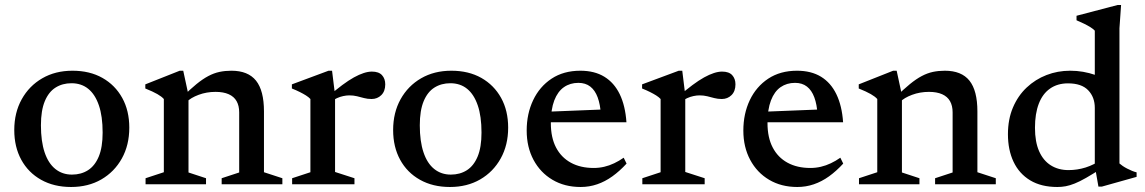

<svg xmlns="http://www.w3.org/2000/svg" viewBox="-20 -736 4576 767"><path d="M267.5 -38.5Q304 -38.5 331.5 -56Q359 -73.5 374.5 -110.5Q390 -147.5 390 -206.5Q390 -271.5 375 -315.2Q360 -359 332.5 -381.2Q305 -403.5 265.5 -403.5Q229.5 -403.5 202 -386.2Q174.5 -369 159 -331.8Q143.5 -294.5 143.5 -235.5Q143.5 -171.5 158.2 -127.5Q173 -83.5 201 -61Q229 -38.5 267.5 -38.5ZM264 11Q195.5 11 144.2 -17.8Q93 -46.5 65 -97.8Q37 -149 37 -216.5Q37 -286 66.8 -339.5Q96.5 -393 148.8 -423.2Q201 -453.5 269.5 -453.5Q338.5 -453.5 389.2 -424.8Q440 -396 468.2 -345Q496.5 -294 496.5 -226Q496.5 -156.5 466.8 -103Q437 -49.5 384.8 -19.2Q332.5 11 264 11Z M733 -356V-47L803 -24V0H561.5V-24L634.5 -48V-340.5Q625.5 -350.5 608.5 -360.2Q591.5 -370 560.5 -382.5V-399L698 -453.5H712ZM865.5 -24 935.5 -47V-287Q935.5 -313.5 925.2 -331.8Q915 -350 893.8 -359.5Q872.5 -369 841 -369Q805 -369 773.5 -357.2Q742 -345.5 725.5 -328.5L707.5 -347.5Q739.5 -379.5 764.8 -400Q790 -420.5 812.2 -432.2Q834.5 -444 857 -448.8Q879.5 -453.5 904.5 -453.5Q971 -453.5 1002.8 -413.8Q1034.5 -374 1034.5 -291V-48L1108 -24V0H865.5Z M1465.5 -450Q1493 -450 1506 -435.8Q1519 -421.5 1519 -399Q1519 -371.5 1503.2 -356Q1487.5 -340.5 1464.5 -340.5Q1448.5 -340.5 1434.5 -344.2Q1420.5 -348 1406.2 -351.5Q1392 -355 1375.5 -355Q1364 -355 1351 -352.2Q1338 -349.5 1325.8 -343.8Q1313.5 -338 1302.5 -330L1290.5 -350Q1321.5 -377 1347 -396Q1372.5 -415 1393.8 -426.8Q1415 -438.5 1432.8 -444.2Q1450.5 -450 1465.5 -450ZM1318.5 -356V-49L1396 -24V0H1147V-24L1220 -48V-340.5Q1213 -348 1202.2 -354.8Q1191.5 -361.5 1177.5 -368.5Q1163.5 -375.5 1146 -382.5V-399L1292.5 -453.5H1306.5Z M1781 -38.5Q1817.5 -38.5 1845 -56Q1872.5 -73.5 1888 -110.5Q1903.5 -147.5 1903.5 -206.5Q1903.5 -271.5 1888.5 -315.2Q1873.5 -359 1846 -381.2Q1818.5 -403.5 1779 -403.5Q1743 -403.5 1715.5 -386.2Q1688 -369 1672.5 -331.8Q1657 -294.5 1657 -235.5Q1657 -171.5 1671.8 -127.5Q1686.5 -83.5 1714.5 -61Q1742.5 -38.5 1781 -38.5ZM1777.5 11Q1709 11 1657.8 -17.8Q1606.5 -46.5 1578.5 -97.8Q1550.5 -149 1550.5 -216.5Q1550.5 -286 1580.2 -339.5Q1610 -393 1662.2 -423.2Q1714.5 -453.5 1783 -453.5Q1852 -453.5 1902.8 -424.8Q1953.5 -396 1981.8 -345Q2010 -294 2010 -226Q2010 -156.5 1980.2 -103Q1950.5 -49.5 1898.2 -19.2Q1846 11 1777.5 11Z M2298.5 -453.5Q2355 -453.5 2394.2 -429.5Q2433.5 -405.5 2455.8 -359.5Q2478 -313.5 2482.5 -247.5H2160V-289.5L2422.5 -300L2380.5 -278Q2378 -319 2367.5 -347.2Q2357 -375.5 2338 -390.2Q2319 -405 2290.5 -405Q2257.5 -405 2232.8 -387.8Q2208 -370.5 2194.2 -334.8Q2180.5 -299 2180.5 -244Q2180.5 -186.5 2201.2 -146.8Q2222 -107 2260.5 -86Q2299 -65 2351.5 -65Q2373.5 -65 2393.8 -69.8Q2414 -74.5 2433.5 -83.8Q2453 -93 2471.5 -106L2483 -82.5Q2455.5 -52.5 2426.2 -31.5Q2397 -10.5 2365.5 0.2Q2334 11 2299.5 11Q2235.5 11 2187 -17.8Q2138.5 -46.5 2111.2 -97.5Q2084 -148.5 2084 -214.5Q2084 -281.5 2109.8 -335.8Q2135.5 -390 2183.5 -421.8Q2231.5 -453.5 2298.5 -453.5Z M2864.5 -450Q2892 -450 2905 -435.8Q2918 -421.5 2918 -399Q2918 -371.5 2902.2 -356Q2886.5 -340.5 2863.5 -340.5Q2847.5 -340.5 2833.5 -344.2Q2819.5 -348 2805.2 -351.5Q2791 -355 2774.5 -355Q2763 -355 2750 -352.2Q2737 -349.5 2724.8 -343.8Q2712.5 -338 2701.5 -330L2689.5 -350Q2720.5 -377 2746 -396Q2771.5 -415 2792.8 -426.8Q2814 -438.5 2831.8 -444.2Q2849.5 -450 2864.5 -450ZM2717.5 -356V-49L2795 -24V0H2546V-24L2619 -48V-340.5Q2612 -348 2601.2 -354.8Q2590.5 -361.5 2576.5 -368.5Q2562.5 -375.5 2545 -382.5V-399L2691.5 -453.5H2705.5Z M3164 -453.5Q3220.5 -453.5 3259.8 -429.5Q3299 -405.5 3321.2 -359.5Q3343.5 -313.5 3348 -247.5H3025.5V-289.5L3288 -300L3246 -278Q3243.5 -319 3233 -347.2Q3222.5 -375.5 3203.5 -390.2Q3184.5 -405 3156 -405Q3123 -405 3098.2 -387.8Q3073.5 -370.5 3059.8 -334.8Q3046 -299 3046 -244Q3046 -186.5 3066.8 -146.8Q3087.5 -107 3126 -86Q3164.5 -65 3217 -65Q3239 -65 3259.2 -69.8Q3279.5 -74.5 3299 -83.8Q3318.5 -93 3337 -106L3348.5 -82.5Q3321 -52.5 3291.8 -31.5Q3262.5 -10.5 3231 0.2Q3199.5 11 3165 11Q3101 11 3052.5 -17.8Q3004 -46.5 2976.8 -97.5Q2949.5 -148.5 2949.5 -214.5Q2949.5 -281.5 2975.2 -335.8Q3001 -390 3049 -421.8Q3097 -453.5 3164 -453.5Z M3583 -356V-47L3653 -24V0H3411.5V-24L3484.5 -48V-340.5Q3475.5 -350.5 3458.5 -360.2Q3441.5 -370 3410.5 -382.5V-399L3548 -453.5H3562ZM3715.5 -24 3785.5 -47V-287Q3785.5 -313.5 3775.2 -331.8Q3765 -350 3743.8 -359.5Q3722.5 -369 3691 -369Q3655 -369 3623.5 -357.2Q3592 -345.5 3575.5 -328.5L3557.5 -347.5Q3589.5 -379.5 3614.8 -400Q3640 -420.5 3662.2 -432.2Q3684.5 -444 3707 -448.8Q3729.5 -453.5 3754.5 -453.5Q3821 -453.5 3852.8 -413.8Q3884.5 -374 3884.5 -291V-48L3958 -24V0H3715.5Z M4353.5 -305Q4353.5 -348 4327 -375.5Q4300.5 -403 4246.5 -403Q4204.5 -403 4174.8 -382.2Q4145 -361.5 4129.8 -321.8Q4114.5 -282 4114.5 -225.5Q4114.5 -169.5 4131 -132Q4147.5 -94.5 4177.8 -75.5Q4208 -56.5 4248.5 -56.5Q4283.5 -56.5 4317 -67Q4350.5 -77.5 4382.5 -100V-64.5Q4345 -40.5 4318.8 -25.5Q4292.5 -10.5 4273 -2.8Q4253.5 5 4237.2 8Q4221 11 4204 11Q4139.5 11 4095.5 -15.5Q4051.5 -42 4029 -89.5Q4006.5 -137 4006.5 -199.5Q4006.5 -259.5 4026.5 -306.5Q4046.5 -353.5 4081.2 -386.2Q4116 -419 4160.5 -436.2Q4205 -453.5 4255 -453.5Q4282 -453.5 4306.5 -449.2Q4331 -445 4356.8 -436.2Q4382.5 -427.5 4412 -412.5L4353.5 -390V-613.5Q4347 -620.5 4335.8 -627.5Q4324.5 -634.5 4310.2 -641.5Q4296 -648.5 4280.5 -655V-673L4444.5 -716H4458.5L4452 -623V-83Q4457 -78.5 4465 -73Q4473 -67.5 4482.8 -62.5Q4492.5 -57.5 4502.2 -53.5Q4512 -49.5 4520.5 -47.5V-29.5L4381.5 9.5H4368L4353.5 -73Z"/></svg>

Font: Newsreader 16pt 16pt Medium
Style: Regular
Weight: 500
Version: Version 1.003